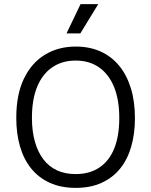

<svg xmlns="http://www.w3.org/2000/svg" viewBox="-20 -899 735 932"><path d="M348 13Q276 13 222 -11.5Q168 -36 131.5 -81Q95 -126 77 -188.5Q59 -251 59 -327Q59 -441 96.5 -518Q134 -595 199 -634Q264 -673 348 -673Q414 -673 467 -649.5Q520 -626 557.5 -581Q595 -536 615 -471.5Q635 -407 635 -325Q635 -250 617 -187.5Q599 -125 563 -80.5Q527 -36 473 -11.5Q419 13 348 13ZM347 -54Q416 -54 463.5 -86.5Q511 -119 535 -179.5Q559 -240 559 -326Q559 -414 534 -476Q509 -538 461.5 -571.5Q414 -605 347 -605Q282 -605 234 -572.5Q186 -540 160.5 -478Q135 -416 135 -327Q135 -262 149.5 -211Q164 -160 191 -125Q218 -90 257 -72Q296 -54 347 -54ZM370 -737H303L371 -879H457Z"/></svg>

Font: Bricolage Grotesque 36pt Light
Style: Regular
Weight: 300
Designer: Mathieu Triay
Foundry: Atelier Triay
Version: Version 1.001;gftools[0.9.33.dev8+g029e19f]